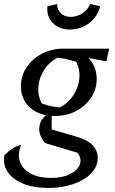

<svg xmlns="http://www.w3.org/2000/svg" viewBox="-35 -732 572 955"><path d="M204 203Q132 203 80 181.5Q28 160 3 123Q-22 86 -13 40Q12 16 28.5 5.5Q45 -5 70 -11Q51 36 64.5 73Q78 110 118 131.5Q158 153 220 153Q275 153 312.5 134.5Q350 116 361.5 87.5Q373 59 351 28L191 -20Q175 -36 167.5 -54.5Q160 -73 160 -90Q160 -118 176.5 -141Q193 -164 222 -172V-88L350 -51Q451 -21 451 54Q451 96 418.5 130Q386 164 330 183.5Q274 203 204 203ZM238 -155Q162 -155 115.5 -196Q69 -237 69 -304Q69 -355 97.5 -397.5Q126 -440 174 -465Q222 -490 281 -490Q354 -490 400 -448Q446 -406 446 -338Q446 -288 418 -246Q390 -204 343 -179.5Q296 -155 238 -155ZM264 -198Q305 -220 330 -258Q355 -296 359.5 -340.5Q364 -385 344 -425Q323 -431 299.5 -437Q276 -443 250 -445Q210 -423 185 -385Q160 -347 156 -303Q152 -259 172 -218Q202 -207 224.5 -202.5Q247 -198 264 -198ZM389 -416 281 -490H508L494 -427L402 -444ZM313 -585Q277 -585 250.5 -600Q224 -615 210.5 -641.5Q197 -668 201 -701L249 -712Q249 -683 268 -665.5Q287 -648 317 -648Q348 -648 375 -666Q402 -684 413 -712L463 -701Q456 -668 434 -641.5Q412 -615 380.5 -600Q349 -585 313 -585Z"/></svg>

Font: Piazzolla Thin Medium
Style: Italic
Weight: 500
Italic angle: -11.3°
Version: Version 2.005